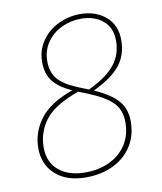

<svg xmlns="http://www.w3.org/2000/svg" viewBox="-78 -737 683 810"><g transform="rotate(-10 263.0 -331.5)"><path d="M452 -190Q452 -131 423.5 -85.5Q395 -40 343.5 -15Q292 10 226 10Q143 10 95.5 -33Q48 -76 48 -146Q48 -214 90.5 -270.5Q133 -327 232 -362Q177 -386 152 -418.5Q127 -451 127 -500Q127 -551 154 -590.5Q181 -630 225.5 -651.5Q270 -673 320 -673Q385 -673 428.5 -636.5Q472 -600 472 -535Q472 -472 437.5 -428Q403 -384 321 -345Q390 -315 421 -279.5Q452 -244 452 -190ZM257 -371 302 -353Q382 -391 416 -434.5Q450 -478 450 -536Q450 -592 413.5 -622.5Q377 -653 320 -653Q275 -653 235.5 -634Q196 -615 172.5 -580Q149 -545 149 -500Q149 -454 173.5 -424.5Q198 -395 257 -371ZM429 -191Q429 -244 397.5 -275.5Q366 -307 293 -337L255 -352Q149 -314 110 -262Q71 -210 71 -145Q71 -82 113 -46.5Q155 -11 227 -11Q284 -11 330 -32.5Q376 -54 402.5 -94.5Q429 -135 429 -191Z"/></g></svg>

Font: Fira Sans Thin
Style: Italic
Weight: 250
Italic angle: -8°
Designer: Carrois Corporate & Edenspiekermann AG
Foundry: Carrois Corporate GbR & Edenspiekermann AG
Version: Version 4.203